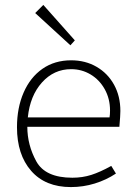

<svg xmlns="http://www.w3.org/2000/svg" viewBox="-20 -750 554 780"><path d="M274 -28Q315 -28 351 -39.5Q387 -51 432 -76L451 -45Q412 -19 365 -4.5Q318 10 268 10Q164 10 106.5 -56Q49 -122 49 -233Q49 -312 76 -374Q103 -436 152.5 -470.5Q202 -505 269 -505Q327 -505 372.5 -478.5Q418 -452 443.5 -405.5Q469 -359 469 -299Q469 -281 465 -235H91Q91 -161 127.5 -94.5Q164 -28 274 -28ZM425 -273Q427 -284 427 -301Q427 -349 405.5 -387.5Q384 -426 348 -447.5Q312 -469 269 -469Q199 -469 150.5 -415Q102 -361 93 -273ZM123 -697 156 -730 284 -586 266 -566Z"/></svg>

Font: Bellota Text Light
Style: Regular
Weight: 300
Designer: Kemie Guaida
Foundry: Kemie Guaida
Version: Version 4.001